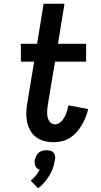

<svg xmlns="http://www.w3.org/2000/svg" viewBox="-20 -755 540 1030"><path d="M268 8Q242 8 217.5 1.5Q193 -5 173.5 -19.5Q154 -34 142 -55.5Q130 -77 125 -102Q120 -127 121 -153Q122 -179 127 -205L163 -424H92V-520H179L214 -735H326L291 -520H442V-424H275L236 -189Q234 -179 233.5 -168Q233 -157 233 -146.5Q233 -136 235.5 -126Q238 -116 243 -107Q248 -98 256.5 -93Q265 -88 276 -88Q286 -88 296.5 -94Q307 -100 314 -109Q321 -118 326.5 -128Q332 -138 335.5 -148Q339 -158 342 -168.5Q345 -179 347 -190L453 -170Q448 -148 439.5 -126.5Q431 -105 419 -84.5Q407 -64 391 -46Q375 -28 355 -15.5Q335 -3 312.5 2.5Q290 8 268 8ZM184 255 145 214Q150 210 153.5 206.5Q157 203 160.5 199Q164 195 168 191.5Q172 188 175 183.5Q178 179 182 173.5Q186 168 187 165L193 155Q189 154 186 152.5Q183 151 180 149Q177 147 175 144Q173 141 171 138Q169 135 168.5 131.5Q168 128 167 124.5Q166 121 165.5 116Q165 111 166 109V104Q167 99 169 94Q171 89 173 84.5Q175 80 178 75.5Q181 71 184.5 67Q188 63 192 60.5Q196 58 201 56Q206 54 212.5 52.5Q219 51 221 51H229Q233 51 237 51.5Q241 52 244.5 52.5Q248 53 252 54Q256 55 259 57Q262 59 264.5 61.5Q267 64 269 67Q271 70 272.5 73.5Q274 77 275 80.5Q276 84 276 89Q276 94 276 96L274 104Q273 112 271.5 119.5Q270 127 267.5 135Q265 143 262.5 150.5Q260 158 256.5 165Q253 172 249 179.5Q245 187 240 194Q235 201 230.5 207.5Q226 214 220.5 220.5Q215 227 207.5 235Q200 243 197 245Z"/></svg>

Font: Iosevka Custom
Style: Bold Italic
Weight: 700
Italic angle: -9°
Designer: Belleve Invis
Foundry: Belleve Invis
Version: Version 30.3.1; ttfautohint (v1.8.3)